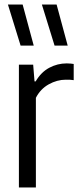

<svg xmlns="http://www.w3.org/2000/svg" viewBox="-20 -828 350 848"><path d="M63.5 0V-542.5H126.5L132.5 -468.5H137.5Q161.5 -509.5 197.8 -528.8Q234 -548 274.5 -548Q284 -548 292 -547.2Q300 -546.5 305.5 -545.5V-474Q296.5 -475.5 288.5 -475.8Q280.5 -476 270.5 -476Q232 -476 195.2 -455.5Q158.5 -435 138.5 -396V0ZM221 -626.5 165 -808H230L279 -626.5ZM71 -626.5 15 -808H80L129 -626.5Z"/></svg>

Font: Encode Sans Cnd
Style: Regular
Weight: 400
Width: 3
Designer: Multiple Designers
Foundry: Impallari Type
Version: Version 3.002; ttfautohint (v1.8.3) -l 8 -r 50 -G 200 -x 14 